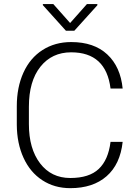

<svg xmlns="http://www.w3.org/2000/svg" viewBox="-20 -931 689 960"><path d="M593.3 -221.7Q581.1 -109.4 512.9 -49.8Q444.8 9.8 331.5 9.8Q252.4 9.8 191.7 -29.8Q130.9 -69.3 97.7 -141.8Q64.5 -214.4 64 -307.6V-399.9Q64 -494.6 97.2 -567.9Q130.4 -641.1 192.6 -680.9Q254.9 -720.7 335.9 -720.7Q450.2 -720.7 516.4 -658.9Q582.5 -597.2 593.3 -488.3H532.7Q510.3 -669.4 335.9 -669.4Q239.3 -669.4 181.9 -597.2Q124.5 -524.9 124.5 -397.5V-310.5Q124.5 -187.5 180.4 -114.3Q236.3 -41 331.5 -41Q425.8 -41 473.6 -86.2Q521.5 -131.3 532.7 -221.7ZM330.6 -815.9 414.6 -910.6H466.8V-904.8L351.6 -777.3H309.6L194.3 -905.3V-910.6H246.6Z"/></svg>

Font: SteelSelectRoboto
Style: Regular
Weight: 300
Designer: Google
Version: Version 2.137; 2017